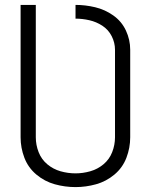

<svg xmlns="http://www.w3.org/2000/svg" viewBox="-20 -755 615 783"><path d="M288 8Q245 8 203.5 -3.5Q162 -15 128.5 -43Q95 -71 79.5 -111.5Q64 -152 64 -195V-735H126V-195Q126 -164 137.5 -134.5Q149 -105 173 -85Q197 -65 227 -56.5Q257 -48 288 -48Q318 -48 348 -56.5Q378 -65 402 -85Q426 -105 437.5 -134.5Q449 -164 449 -195V-552H511V-195Q511 -152 495.5 -111.5Q480 -71 446.5 -43Q413 -15 371.5 -3.5Q330 8 288 8ZM449 -552Q449 -581 435.5 -607.5Q422 -634 397.5 -650Q373 -666 344.5 -672.5Q316 -679 288 -679V-735Q328 -735 368 -725.5Q408 -716 442 -692Q476 -668 493.5 -630.5Q511 -593 511 -552Z"/></svg>

Font: Jozsika Light
Style: Regular
Weight: 300
Monospace: yes
Designer: Belleve Invis
Foundry: Belleve Invis
Version: 2.1.0